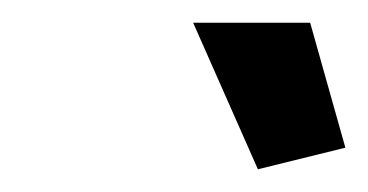

<svg xmlns="http://www.w3.org/2000/svg" viewBox="-20 -750 324 169"><path d="M150 -730H253L284 -620L207 -601Z"/></svg>

Font: Raleway SemiBold
Style: Italic
Weight: 600
Italic angle: -12°
Designer: Matt McInerney, Pablo Impallari, Rodrigo Fuenzalida
Foundry: Matt McInerney, Pablo Impallari, Rodrigo Fuenzalida
Version: Version 4.026